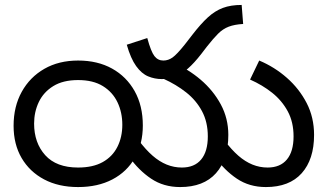

<svg xmlns="http://www.w3.org/2000/svg" viewBox="-20 -745 1326 777"><path d="M35 -236Q35 -314 68 -373.5Q101 -433 159.5 -466.5Q218 -500 296 -500Q375 -500 433.5 -467.5Q492 -435 525 -376Q558 -317 558 -237Q558 -163 526 -106.5Q494 -50 435 -19Q376 12 296 12Q217 12 158.5 -19Q100 -50 67.5 -105.5Q35 -161 35 -236ZM118 -245Q118 -167 163 -117Q208 -67 296 -67Q356 -67 395.5 -89Q435 -111 455 -150.5Q475 -190 475 -240Q475 -290 455.5 -331Q436 -372 396.5 -396.5Q357 -421 296 -421Q235 -421 195.5 -396.5Q156 -372 137 -332Q118 -292 118 -245ZM709 12Q642 12 591.5 -22Q541 -56 502 -111L542 -176Q570 -139 597.5 -115Q625 -91 654.5 -79Q684 -67 716 -67Q767 -67 794 -99.5Q821 -132 821 -193Q821 -251 797.5 -295Q774 -339 733.5 -371Q693 -403 642 -426L679 -492Q741 -466 792 -422.5Q843 -379 873.5 -322.5Q904 -266 904 -199Q904 -100 854 -44Q804 12 709 12ZM1056 12Q989 12 938.5 -22Q888 -56 849 -111L889 -176Q917 -139 944.5 -115Q972 -91 1001.5 -79Q1031 -67 1063 -67Q1114 -67 1141 -99.5Q1168 -132 1168 -193Q1168 -251 1144.5 -294.5Q1121 -338 1081.5 -369.5Q1042 -401 992 -423L1029 -500Q1091 -474 1141 -430Q1191 -386 1221 -328Q1251 -270 1251 -199Q1251 -100 1201 -44Q1151 12 1056 12ZM635 -425Q606 -425 579.5 -436Q553 -447 531 -477.5Q509 -508 493 -564L576 -591Q591 -536 605 -518Q619 -500 641 -500Q661 -500 678.5 -512.5Q696 -525 728 -565L759 -605Q793 -649 821.5 -675Q850 -701 882 -713Q914 -725 958 -725L964 -648Q929 -646 905.5 -637Q882 -628 862.5 -608.5Q843 -589 817 -556L794 -526Q766 -490 741 -468Q716 -446 690.5 -435.5Q665 -425 635 -425Z"/></svg>

Font: utelugu85
Style: Book
Weight: 400
Designer: Jelle Bosma - Monotype Design Team
Foundry: Monotype Imaging Inc.
Version: Version 2.003